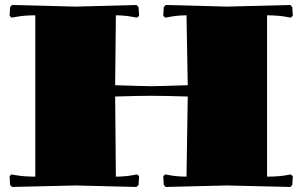

<svg xmlns="http://www.w3.org/2000/svg" viewBox="-20 -741 1200 762"><path d="M120.1 -680.2Q75.7 -680.2 42 -673.8L25.9 -670.9L18.1 -678.2L20 -712.9L27.8 -721.2L279.8 -714.8L522 -721.2L529.8 -712.9L532.2 -678.2L523.9 -670.9L507.8 -673.8Q474.1 -680.2 439.9 -680.2L437 -402.8Q557.1 -398.9 580.1 -398.9Q605 -398.9 725.1 -402.8L720.2 -680.2Q685.5 -680.2 651.9 -673.8L636.2 -670.9L627.9 -678.2L629.9 -712.9L638.2 -721.2L879.9 -714.8L1131.8 -721.2L1140.1 -712.9L1142.1 -678.2L1133.8 -670.9L1118.2 -673.8Q1084.5 -680.2 1040 -680.2V-40Q1086.9 -40 1118.2 -45.9L1133.8 -48.8L1142.1 -42L1140.1 -6.8L1131.8 1L879.9 -4.9L638.2 1L629.9 -6.8L627.9 -42L636.2 -48.8L651.9 -45.9Q683.1 -40 720.2 -40L725.1 -357.9Q634.8 -360.8 580.1 -360.8Q527.3 -360.8 437 -357.9L439.9 -40Q476.6 -40 507.8 -45.9L523.9 -48.8L532.2 -42L529.8 -6.8L522 1L279.8 -4.9L27.8 1L20 -6.8L18.1 -42L25.9 -48.8L42 -45.9Q73.2 -40 120.1 -40Z"/></svg>

Font: Yokawerad
Style: Regular
Weight: 500
Designer: gluk
Foundry: gluk
Version: Version 0.79